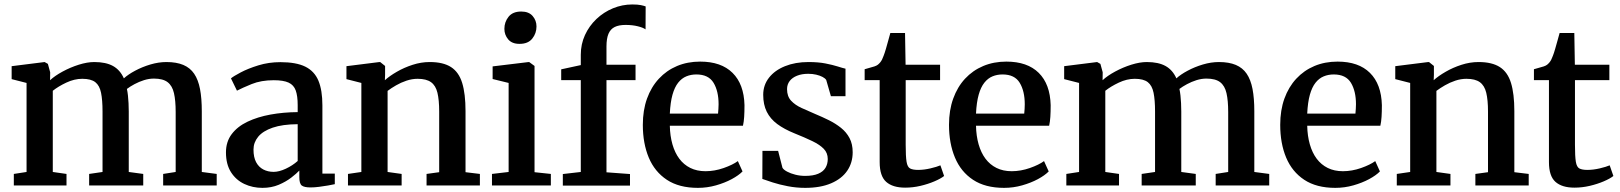

<svg xmlns="http://www.w3.org/2000/svg" viewBox="-20 -852 7443 882"><path d="M43.5 0V-53L102 -62V-471L33.5 -488.5V-548L185 -567L200 -558.5L210.5 -520L210 -483.5Q232 -504 267.5 -523.2Q303 -542.5 342 -554.8Q381 -567 413 -567Q466.5 -567 499.2 -548.8Q532 -530.5 549 -492Q568.5 -510 600.8 -527.2Q633 -544.5 670.8 -555.8Q708.5 -567 744.5 -567Q790.5 -567 822 -553.8Q853.5 -540.5 872 -513.2Q890.5 -486 898.8 -443.2Q907 -400.5 907 -341V-62L975.5 -53V0H729.5V-53L787 -62V-337.5Q787 -390 779.2 -424Q771.5 -458 750 -474.5Q728.5 -491 687 -491Q664.5 -491 641.5 -483.8Q618.5 -476.5 598 -465.5Q577.5 -454.5 563 -443.5Q566 -429.5 567.8 -413Q569.5 -396.5 570.5 -378.2Q571.5 -360 571.5 -340V-62L638 -53V0H389.5V-53L451 -62V-340Q451 -392.5 444.2 -425.8Q437.5 -459 417.8 -474.5Q398 -490 358 -490Q321.5 -490 284.5 -472.5Q247.5 -455 222.5 -435V-62L285.5 -53V0Z M1185.5 11Q1140.5 11 1102.2 -7Q1064 -25 1041 -61.2Q1018 -97.5 1018 -152Q1018 -201 1044.5 -236Q1071 -271 1117.2 -293Q1163.5 -315 1222.8 -325.8Q1282 -336.5 1347.5 -337V-369Q1347.5 -411.5 1338.5 -436.5Q1329.5 -461.5 1305.8 -472.5Q1282 -483.5 1237.5 -483.5Q1179.5 -483.5 1136 -465.8Q1092.5 -448 1068.5 -435.5L1041 -492Q1052 -501.5 1085.5 -519.2Q1119 -537 1166.8 -551.8Q1214.5 -566.5 1268 -566.5Q1340.5 -566.5 1382.5 -545.8Q1424.5 -525 1442.8 -481.2Q1461 -437.5 1461 -368V-54.5H1518V-6Q1507 -3.5 1487.5 0Q1468 3.5 1446.2 6.2Q1424.5 9 1406.5 9Q1377.5 9 1366.2 0.2Q1355 -8.5 1355 -38.5V-68.5Q1342.5 -55 1318.2 -36.2Q1294 -17.5 1260.5 -3.2Q1227 11 1185.5 11ZM1237 -62.5Q1262 -62.5 1293 -77Q1324 -91.5 1347.5 -112.5V-281.5Q1277.5 -281 1232.5 -265.5Q1187.5 -250 1166 -223.8Q1144.5 -197.5 1144.5 -165Q1144.5 -129.5 1156.5 -107Q1168.5 -84.5 1189.5 -73.5Q1210.5 -62.5 1237 -62.5Z M1640 -62V-471L1571.5 -488.5V-548L1723 -567H1726.5L1749 -549V-508.5L1748 -483.5Q1769.5 -503 1802.8 -522.2Q1836 -541.5 1875.2 -554.2Q1914.5 -567 1954 -567Q2016 -567 2052 -543.8Q2088 -520.5 2103.2 -470.8Q2118.5 -421 2118.5 -341.5V-61L2184.5 -53V0H1939.5V-53L1997.5 -61V-340Q1997.5 -392.5 1989.5 -425.8Q1981.5 -459 1960 -474.5Q1938.5 -490 1898.5 -490Q1873 -490 1847.5 -481.5Q1822 -473 1799.5 -460Q1777 -447 1760.5 -434.5V-62L1825 -53V0H1578.5V-53Z M2240 0V-53L2316.5 -62V-471L2243 -489V-547L2408.5 -567H2411L2435.5 -549V-61L2510.5 -53V0ZM2366 -650.5Q2332 -650.5 2314.5 -671.2Q2297 -692 2297 -719.5Q2297 -751 2316.2 -775Q2335.5 -799 2374 -799H2375Q2409 -799 2426.8 -778.5Q2444.5 -758 2444.5 -730.5Q2444.5 -699 2425.2 -674.8Q2406 -650.5 2367 -650.5Z M2565.5 0.5V-52.5L2648 -62V-484H2558V-533.5L2648 -553V-600.5Q2648 -649 2667.2 -691Q2686.5 -733 2720 -764.8Q2753.5 -796.5 2796 -814Q2838.5 -831.5 2884.5 -831.5Q2910 -831.5 2924 -828.5Q2938 -825.5 2946 -822.5L2945.5 -717Q2935 -725 2910.2 -731.2Q2885.5 -737.5 2853.5 -737.5Q2823 -737.5 2803.8 -728Q2784.5 -718.5 2775.2 -696.8Q2766 -675 2766 -638.5V-554.5H2899.5V-484H2766V-60.5L2874 -52.5V0.5Z M3186 11Q3099.5 11 3043.5 -26Q2987.5 -63 2960.2 -128.2Q2933 -193.5 2933 -278.5Q2933 -345.5 2952.2 -399Q2971.5 -452.5 3006.8 -490.5Q3042 -528.5 3090.2 -548.8Q3138.5 -569 3196.5 -569Q3293 -569 3345.2 -517.2Q3397.5 -465.5 3400 -369Q3400 -338 3398.5 -315Q3397 -292 3393 -274.5H3057Q3058 -227.5 3069 -189Q3080 -150.5 3100.5 -123Q3121 -95.5 3151.2 -80.5Q3181.5 -65.5 3221 -65.5Q3262.5 -65.5 3304.5 -80.2Q3346.5 -95 3369.5 -112L3391 -64.5Q3373.5 -46.5 3341.5 -29.2Q3309.5 -12 3269 -0.5Q3228.5 11 3186 11ZM3057 -330H3278.5Q3279.5 -339.5 3280.2 -351.5Q3281 -363.5 3281 -373Q3281 -433.5 3257.8 -471.8Q3234.5 -510 3179 -510Q3154 -510 3132.8 -501.2Q3111.5 -492.5 3095.2 -472Q3079 -451.5 3069.2 -416.8Q3059.5 -382 3057 -330Z M3679 11Q3638 11 3599.2 3.5Q3560.5 -4 3530 -13.8Q3499.5 -23.5 3482 -30L3482.5 -159H3554.5L3574.5 -81Q3580 -72 3596 -63.5Q3612 -55 3633.8 -49.5Q3655.5 -44 3678.5 -44Q3715.5 -44 3738.5 -53.8Q3761.5 -63.5 3772 -81Q3782.5 -98.5 3782.5 -121.5Q3782.5 -149.5 3764 -168.5Q3745.5 -187.5 3711.2 -204Q3677 -220.5 3629.5 -239.5Q3582.5 -258.5 3550.5 -282.2Q3518.5 -306 3502.2 -338.8Q3486 -371.5 3486 -416.5Q3486 -461 3512.5 -495Q3539 -529 3586.2 -548Q3633.5 -567 3693.5 -567Q3739 -567 3772 -560.5Q3805 -554 3827.8 -546.8Q3850.5 -539.5 3864 -536.5V-410H3797L3775.5 -484.5Q3771 -492 3758.8 -498.5Q3746.5 -505 3729.5 -509Q3712.5 -513 3693 -513Q3663.5 -513 3641.5 -504.2Q3619.5 -495.5 3607.5 -479.8Q3595.5 -464 3595.5 -442.5Q3595.5 -409.5 3614 -389.5Q3632.5 -369.5 3662.2 -356Q3692 -342.5 3724.5 -328.5Q3757 -315 3787.8 -299.8Q3818.5 -284.5 3843.2 -264.8Q3868 -245 3882.5 -217.8Q3897 -190.5 3897 -152.5Q3897 -104.5 3872 -67.8Q3847 -31 3798 -10Q3749 11 3679 11Z M4138 10Q4081 10 4051 -16.5Q4021 -43 4021 -107.5V-484H3952V-534Q3962.5 -537.5 3974.8 -540.5Q3987 -543.5 3997.2 -547Q4007.5 -550.5 4013 -555Q4019 -560 4023.5 -565.5Q4028 -571 4031.8 -578.2Q4035.5 -585.5 4039 -595.5Q4044 -608 4049.8 -628Q4055.5 -648 4061 -668Q4066.5 -688 4070 -700.5H4137.5L4140 -554.5H4298.5V-484H4140.5V-187Q4140.5 -133.5 4144.5 -109Q4148.5 -84.5 4161 -78Q4173.5 -71.5 4197.5 -71.5Q4224.5 -71.5 4254.2 -78.5Q4284 -85.5 4300 -92.5L4317 -43.5Q4301 -31 4272.2 -18.8Q4243.5 -6.5 4208.5 1.8Q4173.5 10 4138 10Z M4592.5 11Q4506 11 4450 -26Q4394 -63 4366.8 -128.2Q4339.5 -193.5 4339.5 -278.5Q4339.5 -345.5 4358.8 -399Q4378 -452.5 4413.2 -490.5Q4448.5 -528.5 4496.8 -548.8Q4545 -569 4603 -569Q4699.5 -569 4751.8 -517.2Q4804 -465.5 4806.5 -369Q4806.5 -338 4805 -315Q4803.5 -292 4799.5 -274.5H4463.5Q4464.5 -227.5 4475.5 -189Q4486.5 -150.5 4507 -123Q4527.5 -95.5 4557.8 -80.5Q4588 -65.5 4627.5 -65.5Q4669 -65.5 4711 -80.2Q4753 -95 4776 -112L4797.5 -64.5Q4780 -46.5 4748 -29.2Q4716 -12 4675.5 -0.5Q4635 11 4592.5 11ZM4463.5 -330H4685Q4686 -339.5 4686.8 -351.5Q4687.5 -363.5 4687.5 -373Q4687.5 -433.5 4664.2 -471.8Q4641 -510 4585.5 -510Q4560.5 -510 4539.2 -501.2Q4518 -492.5 4501.8 -472Q4485.5 -451.5 4475.8 -416.8Q4466 -382 4463.5 -330Z M4878.5 0V-53L4937 -62V-471L4868.5 -488.5V-548L5020 -567L5035 -558.5L5045.5 -520L5045 -483.5Q5067 -504 5102.5 -523.2Q5138 -542.5 5177 -554.8Q5216 -567 5248 -567Q5301.5 -567 5334.2 -548.8Q5367 -530.5 5384 -492Q5403.5 -510 5435.8 -527.2Q5468 -544.5 5505.8 -555.8Q5543.5 -567 5579.5 -567Q5625.5 -567 5657 -553.8Q5688.5 -540.5 5707 -513.2Q5725.5 -486 5733.8 -443.2Q5742 -400.5 5742 -341V-62L5810.5 -53V0H5564.5V-53L5622 -62V-337.5Q5622 -390 5614.2 -424Q5606.5 -458 5585 -474.5Q5563.5 -491 5522 -491Q5499.5 -491 5476.5 -483.8Q5453.5 -476.5 5433 -465.5Q5412.5 -454.5 5398 -443.5Q5401 -429.5 5402.8 -413Q5404.5 -396.5 5405.5 -378.2Q5406.5 -360 5406.5 -340V-62L5473 -53V0H5224.5V-53L5286 -62V-340Q5286 -392.5 5279.2 -425.8Q5272.5 -459 5252.8 -474.5Q5233 -490 5193 -490Q5156.5 -490 5119.5 -472.5Q5082.5 -455 5057.5 -435V-62L5120.5 -53V0Z M6114 11Q6027.5 11 5971.5 -26Q5915.5 -63 5888.2 -128.2Q5861 -193.5 5861 -278.5Q5861 -345.5 5880.2 -399Q5899.5 -452.5 5934.8 -490.5Q5970 -528.5 6018.2 -548.8Q6066.5 -569 6124.5 -569Q6221 -569 6273.2 -517.2Q6325.5 -465.5 6328 -369Q6328 -338 6326.5 -315Q6325 -292 6321 -274.5H5985Q5986 -227.5 5997 -189Q6008 -150.5 6028.5 -123Q6049 -95.5 6079.2 -80.5Q6109.5 -65.5 6149 -65.5Q6190.5 -65.5 6232.5 -80.2Q6274.5 -95 6297.5 -112L6319 -64.5Q6301.5 -46.5 6269.5 -29.2Q6237.5 -12 6197 -0.5Q6156.5 11 6114 11ZM5985 -330H6206.5Q6207.5 -339.5 6208.2 -351.5Q6209 -363.5 6209 -373Q6209 -433.5 6185.8 -471.8Q6162.5 -510 6107 -510Q6082 -510 6060.8 -501.2Q6039.5 -492.5 6023.2 -472Q6007 -451.5 5997.2 -416.8Q5987.5 -382 5985 -330Z M6458 -62V-471L6389.5 -488.5V-548L6541 -567H6544.5L6567 -549V-508.5L6566 -483.5Q6587.5 -503 6620.8 -522.2Q6654 -541.5 6693.2 -554.2Q6732.5 -567 6772 -567Q6834 -567 6870 -543.8Q6906 -520.5 6921.2 -470.8Q6936.5 -421 6936.5 -341.5V-61L7002.5 -53V0H6757.5V-53L6815.5 -61V-340Q6815.5 -392.5 6807.5 -425.8Q6799.5 -459 6778 -474.5Q6756.5 -490 6716.5 -490Q6691 -490 6665.5 -481.5Q6640 -473 6617.5 -460Q6595 -447 6578.5 -434.5V-62L6643 -53V0H6396.5V-53Z M7212.5 10Q7155.5 10 7125.5 -16.5Q7095.5 -43 7095.5 -107.5V-484H7026.5V-534Q7037 -537.5 7049.2 -540.5Q7061.5 -543.5 7071.8 -547Q7082 -550.5 7087.5 -555Q7093.5 -560 7098 -565.5Q7102.5 -571 7106.2 -578.2Q7110 -585.5 7113.5 -595.5Q7118.5 -608 7124.2 -628Q7130 -648 7135.5 -668Q7141 -688 7144.5 -700.5H7212L7214.5 -554.5H7373V-484H7215V-187Q7215 -133.5 7219 -109Q7223 -84.5 7235.5 -78Q7248 -71.5 7272 -71.5Q7299 -71.5 7328.8 -78.5Q7358.5 -85.5 7374.5 -92.5L7391.5 -43.5Q7375.5 -31 7346.8 -18.8Q7318 -6.5 7283 1.8Q7248 10 7212.5 10Z"/></svg>

Font: Merriweather 20pt SemiBold
Style: Regular
Weight: 600
Version: Version 2.100